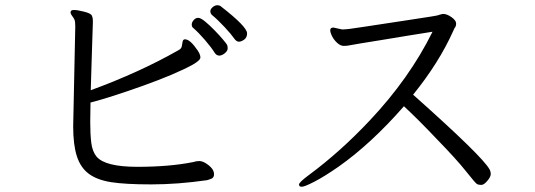

<svg xmlns="http://www.w3.org/2000/svg" viewBox="-20 -711 2040 732"><path d="M799 -509Q786 -530 761 -559Q736 -588 716 -605Q711 -609 711 -617.5Q711 -626 718.5 -634.5Q726 -643 735.5 -643Q745 -643 762 -629Q779 -615 797.5 -596Q816 -577 829.5 -561Q843 -545 845.5 -540.5Q848 -536 848 -526.5Q848 -517 837 -508Q826 -499 816 -499Q806 -499 799 -509ZM249 -664Q249 -673 262 -673Q275 -673 300.5 -666.5Q326 -660 330 -652Q334 -644 334 -634V-623Q334 -617 332.5 -578Q331 -539 329.5 -482.5Q328 -426 326 -367Q514 -436 661 -520Q671 -525 673 -534Q675 -543 676 -551Q677 -559 683 -561H686Q705 -561 734 -518Q744 -503 744 -492Q744 -481 714 -464Q648 -428 525 -384Q402 -340 325 -320L324 -245Q324 -199 328 -166.5Q332 -134 348 -114Q381 -75 503.5 -75Q626 -75 716 -93Q728 -97 739.5 -97Q751 -97 764 -89Q796 -69 796 -47Q796 -34 786.5 -30Q777 -26 769 -24Q657 -8 557 -8Q457 -8 403.5 -16.5Q350 -25 318.5 -48.5Q287 -72 273 -115.5Q259 -159 259 -229L267 -611Q267 -630 263.5 -637Q260 -644 254.5 -651Q249 -658 249 -664ZM788 -654Q782 -660 782 -668Q782 -676 790.5 -683.5Q799 -691 808.5 -691Q818 -691 823 -686Q922 -609 922 -584Q922 -568 911 -560Q900 -552 890.5 -552Q881 -552 871.5 -566Q862 -580 836.5 -607.5Q811 -635 788 -654Z M1669 -658Q1684 -658 1701.5 -645.5Q1719 -633 1719 -621.5Q1719 -610 1713 -604L1707 -591Q1653 -471 1555 -350Q1818 -116 1846 -66Q1851 -57 1851 -47Q1851 -37 1838 -21.5Q1825 -6 1815 -6Q1805 -6 1799 -9Q1793 -12 1757 -57.5Q1721 -103 1646 -180Q1577 -253 1520 -306Q1395 -163 1270 -75Q1215 -37 1178 -18Q1141 1 1130.5 1Q1120 1 1120 -7.5Q1120 -16 1158 -44Q1277 -132 1389 -251Q1541 -412 1629 -590Q1589 -584 1538 -575.5Q1487 -567 1438 -559Q1389 -551 1354.5 -545.5Q1320 -540 1311.5 -538Q1303 -536 1290.5 -536Q1278 -536 1265.5 -547.5Q1253 -559 1246 -573Q1239 -587 1239 -596Q1239 -605 1250 -606H1251L1283 -599H1291Q1305 -599 1365.5 -608.5Q1426 -618 1536.5 -634.5Q1647 -651 1650.5 -653Q1654 -655 1669 -658Z"/></svg>

Font: LXGW WenKai Lite
Style: Regular
Weight: 400
Designer: LXGW / Fontworks Inc.
Foundry: LXGW / Fontworks Inc.
Version: Version 1.511; March 25, 2025